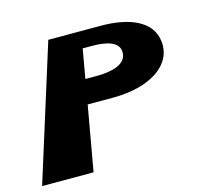

<svg xmlns="http://www.w3.org/2000/svg" viewBox="-94 -685 896 793"><g transform="rotate(-15 354.0 -288.5)"><path d="M174 -577 -7 0H213L262 -277H371C527 -277 636 -345 624 -450C614 -539 519 -577 399 -577ZM280 -381 302 -506H344C403 -506 459 -493 457 -446C456 -396 393 -381 327 -381Z"/></g></svg>

Font: Hussar Milosc
Style: Bold
Weight: 700
Foundry: Cannot Into Space Fonts
Version: Version 1.02